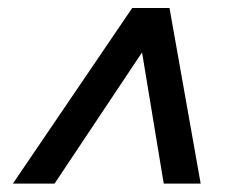

<svg xmlns="http://www.w3.org/2000/svg" viewBox="-20 -573 590 472"><path d="M11.7 -121.7 305 -553.3H396.7L473.3 -121.7H382.5L329.2 -444.2L114.2 -121.7Z"/></svg>

Font: Funnel Sans Medium
Style: Italic
Weight: 500
Italic angle: -14.036°
Version: Version 1.000; Beta; Release 5; Build 24; ttfautohint (v1.8.